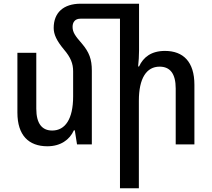

<svg xmlns="http://www.w3.org/2000/svg" viewBox="-20 -780 1145 1037"><path d="M476 -398C476 -460 462 -498 422 -545C386 -586 372 -606 372 -635C372 -661 386 -679 414 -679H628V237H730V-236C730 -357 771 -420 842 -420C898 -420 929 -383 929 -302V0H1030V-322C1030 -446 970 -505 871 -505C797 -505 754 -471 731 -421H726C729 -450 731 -478 731 -507V-760H416C322 -760 270 -711 270 -629C270 -594 286 -560 325 -513C362 -470 375 -436 375 -395V-259C375 -137 332 -75 262 -75C208 -75 176 -111 176 -193V-495H74V-172C74 -49 135 10 236 10C307 10 356 -25 379 -76H384L396 0H476Z"/></svg>

Font: Noto Sans Armenian SemiCondensed Medium
Style: Regular
Weight: 500
Width: 4
Designer: Monotype Design Team
Foundry: Monotype Imaging Inc.
Version: Version 2.008